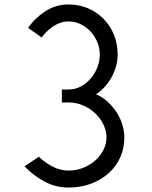

<svg xmlns="http://www.w3.org/2000/svg" viewBox="-20 -830 680 860"><path d="M537 -215Q537 -166 518.5 -125Q500 -84 466.5 -54Q433 -24 387 -7Q341 10 287 10Q227 10 176 -18.5Q125 -47 90 -85L154 -128Q177 -105 212.5 -85.5Q248 -66 287 -66Q322 -66 353 -78.5Q384 -91 407 -111.5Q430 -132 443.5 -159Q457 -186 457 -215Q457 -244 443.5 -272Q430 -300 407 -322Q384 -344 353 -357.5Q322 -371 287 -371H257V-429H287Q316 -429 341.5 -442.5Q367 -456 386 -478Q405 -500 416 -528Q427 -556 427 -585Q427 -614 416 -641Q405 -668 386 -688.5Q367 -709 341.5 -721.5Q316 -734 287 -734Q251 -734 218.5 -712Q186 -690 167 -662L106 -705Q136 -749 183 -779.5Q230 -810 287 -810Q334 -810 374 -793Q414 -776 443.5 -746Q473 -716 490 -675Q507 -634 507 -585Q507 -555 498 -527Q489 -499 475 -476Q461 -453 444 -435.5Q427 -418 410 -408Q440 -395 463.5 -373Q487 -351 503.5 -325Q520 -299 528.5 -270Q537 -241 537 -215Z"/></svg>

Font: Gauge
Style: Regular
Weight: 400
Designer: Daniel Pimley
Foundry: Daniel Pimley
Version: Version 2.0